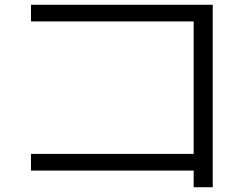

<svg xmlns="http://www.w3.org/2000/svg" viewBox="-20 -743 1040 806"><path d="M793 43V-27H110V-97H793V-653H110V-723H873V43Z"/></svg>

Font: M PLUS 1 Code
Style: Regular
Weight: 400
Designer: Coji Morishita
Foundry: UNDERFOREST DESIGN
Version: Version 1.005